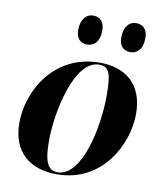

<svg xmlns="http://www.w3.org/2000/svg" viewBox="-85 -830 774 909"><g transform="rotate(10 301.5 -375.0)"><path d="M493 -620C521 -620 551 -640 551 -699C551 -740 529 -760 497 -760C460 -760 438 -729 438 -681C438 -640 459 -620 493 -620ZM285 -620C314 -620 344 -640 344 -699C344 -740 322 -760 290 -760C254 -760 231 -729 231 -681C231 -640 252 -620 285 -620ZM249 10C469 10 570 -192 570 -336C570 -485 476 -546 361 -546C137 -546 33 -350 33 -200C33 -59 120 10 249 10ZM251 0C205 0 186 -39 186 -138C186 -288 242 -536 357 -536C404 -536 418 -509 418 -400C418 -241 367 0 251 0Z"/></g></svg>

Font: Noto Serif Display
Style: Bold Italic
Weight: 700
Italic angle: -12°
Designer: Monotype Design Team
Foundry: Monotype Imaging Inc.
Version: Version 2.009